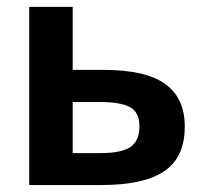

<svg xmlns="http://www.w3.org/2000/svg" viewBox="-20 -532 583 552"><path d="M189 -331.1H277.8Q398.9 -331.1 455.1 -290.5Q511.2 -250 511.2 -168Q511.2 -80.1 452.6 -40Q394 0 271 0H64V-512.2H189ZM380.9 -168.9Q380.9 -209 354 -223.9Q327.1 -238.8 264.2 -238.8H189V-91.8H268.1Q329.1 -91.8 355 -109.4Q380.9 -127 380.9 -168.9Z"/></svg>

Font: Clear Sans
Style: Bold
Weight: 700
Foundry: Intel Corporation
Version: Version 1.00